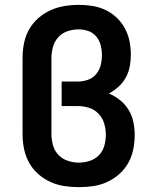

<svg xmlns="http://www.w3.org/2000/svg" viewBox="-20 -763 640 791"><path d="M306 8Q275 8 245 3.5Q215 -1 187.5 -13.5Q160 -26 137 -46.5Q114 -67 99.5 -93.5Q85 -120 79 -150Q73 -180 73 -210V-525Q73 -555 79 -585Q85 -615 99.5 -641Q114 -667 137 -687.5Q160 -708 187.5 -720.5Q215 -733 245 -738Q275 -743 305 -743Q333 -743 361 -738.5Q389 -734 414.5 -722Q440 -710 460.5 -690.5Q481 -671 494.5 -646Q508 -621 513.5 -593.5Q519 -566 519 -538Q519 -513 514.5 -489Q510 -465 498.5 -444Q487 -423 469 -406.5Q451 -390 429 -378Q454 -367 475 -350Q496 -333 510 -310Q524 -287 529.5 -260Q535 -233 535 -207Q535 -177 529 -147.5Q523 -118 508.5 -92Q494 -66 471.5 -46Q449 -26 422 -13.5Q395 -1 365.5 3.5Q336 8 306 8ZM306 -93Q328 -93 350.5 -100.5Q373 -108 388.5 -124.5Q404 -141 410 -163.5Q416 -186 416 -209Q416 -232 409 -255Q402 -278 385.5 -295Q369 -312 346.5 -319Q324 -326 300 -326H234V-427H300Q321 -427 341.5 -434Q362 -441 375.5 -457Q389 -473 394.5 -493.5Q400 -514 400 -536Q400 -536 400 -536Q400 -536 400 -536Q400 -556 395 -576Q390 -596 377 -612Q364 -628 344.5 -635Q325 -642 304 -642Q281 -642 258.5 -634.5Q236 -627 220.5 -610Q205 -593 198.5 -570.5Q192 -548 192 -525V-210Q192 -187 198.5 -164Q205 -141 221 -124.5Q237 -108 259.5 -100.5Q282 -93 306 -93Z"/></svg>

Font: Iosevka Curly Extended
Style: Bold
Weight: 700
Width: 7
Monospace: yes
Designer: Belleve Invis
Foundry: Belleve Invis
Version: Version 11.1.0; ttfautohint (v1.8.3)